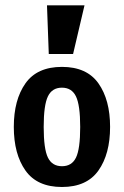

<svg xmlns="http://www.w3.org/2000/svg" viewBox="-20 -708 478 740"><path d="M33.2 -218.8Q33.2 -323.2 78.1 -386.7Q123 -450.2 218.8 -450.2Q314.5 -450.2 359.4 -386.7Q404.3 -323.2 404.3 -218.8Q404.3 -114.3 359.4 -50.8Q314.5 12.7 218.8 12.7Q123 12.7 78.1 -50.8Q33.2 -114.3 33.2 -218.8ZM289.1 -218.7Q289.1 -302.7 272.8 -336.4Q256.6 -370.1 218.6 -370.1Q180.7 -370.1 164.6 -336.4Q148.4 -302.7 148.4 -218.7Q148.4 -133.8 164.7 -100.6Q180.9 -67.4 218.9 -67.4Q256.8 -67.4 272.9 -100.6Q289.1 -133.8 289.1 -218.7ZM305.7 -687.5 261.7 -500H168L161.1 -687.5Z"/></svg>

Font: Sudo Var
Style: Regular
Weight: 400
Monospace: yes
Designer: Jens Kutilek
Foundry: Jens Kutilek
Version: Version 0.065;FEAKit 1.0